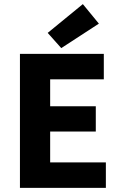

<svg xmlns="http://www.w3.org/2000/svg" viewBox="-20 -914 588 934"><path d="M77 0V-652H485V-528H224V-397H446V-274H224V-124H495V0ZM278 -680 212 -754 383 -894 461 -799Z"/></svg>

Font: hySource Sans Pro
Style: Bold
Weight: 700
Designer: Paul D. Hunt
Foundry: Adobe Systems Incorporated
Version: Version 2.021;PS 2.000;hotconv 1.0.86;makeotf.lib2.5.63406